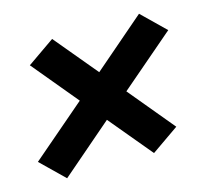

<svg xmlns="http://www.w3.org/2000/svg" viewBox="-85 -652 669 624"><g transform="rotate(-15 250.0 -340.0)"><path d="M68 -112 -10 -188 173 -345 46 -498 138 -562 258 -418 432 -568 510 -492 327 -335 454 -182 362 -118 242 -262Z"/></g></svg>

Font: Iosevka Slab Heavy Oblique
Style: Regular
Weight: 900
Italic angle: -9°
Monospace: yes
Designer: Belleve Invis
Foundry: Belleve Invis
Version: Version 11.1.1; ttfautohint (v1.8.3)